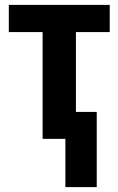

<svg xmlns="http://www.w3.org/2000/svg" viewBox="-20 -567 483 784"><path d="M428 -547V-436H290V-110H375V197H247V0H154V-436H16V-547Z"/></svg>

Font: Noto Sans Condensed
Style: Bold
Weight: 700
Width: 3
Designer: Monotype Design Team
Foundry: Monotype Imaging Inc.
Version: Version 2.013; ttfautohint (v1.8.4.7-5d5b)